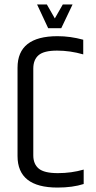

<svg xmlns="http://www.w3.org/2000/svg" viewBox="-20 -840 434 865"><path d="M130 -531V-140Q130 -101 154.5 -80.5Q179 -60 240.5 -60Q302 -60 357 -76V-11Q307 5 239 5Q59 5 59 -137V-535Q59 -677 239 -677Q297 -677 355 -661V-595Q296 -612 237 -612Q178 -612 154 -591.5Q130 -571 130 -531ZM197 -713 147 -820H191L227 -757L263 -820H307L256 -713Z"/></svg>

Font: Khand
Style: Regular
Weight: 400
Designer: Devanagari: Sanchit Sawaria, Jyotish Sonowal; Latin: Satya Rajpurohit
Foundry: Indian Type Foundry
Version: Version 1.100;PS 1.0;hotconv 1.0.78;makeotf.lib2.5.61930; tt